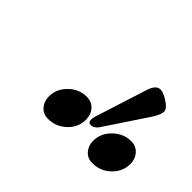

<svg xmlns="http://www.w3.org/2000/svg" viewBox="-72 -932 579 579"><g transform="rotate(45 218.0 -642.5)"><path d="M118 -541Q118 -573 142.5 -597Q167 -621 199 -621Q221 -621 234 -606.5Q247 -592 247 -570Q247 -538 222.5 -514.5Q198 -491 164 -491Q143 -491 130.5 -505.5Q118 -520 118 -541ZM307 -541Q307 -573 332 -597Q357 -621 389 -621Q410 -621 423 -606.5Q436 -592 436 -570Q436 -538 411.5 -514.5Q387 -491 353 -491Q332 -491 319.5 -505.5Q307 -520 307 -541ZM257.4 -579.2Q256.7 -584.1 259.3 -594.6L311.1 -757.3Q320.5 -791 338.4 -793.5Q351.2 -795.3 372.8 -781.7Q394.4 -768 396.1 -756.2Q397.9 -743.3 381.3 -717.7L295.5 -588.6Q291.5 -580.9 284.7 -575.4Q277.9 -569.9 271 -569Q259.1 -567.3 257.4 -579.2Z"/></g></svg>

Font: EB Garamond SemiBold
Style: Italic
Weight: 600
Italic angle: -17.2°
Designer: Georg Duffner and Octavio Pardo
Foundry: Georg Duffner
Version: Version 1.000